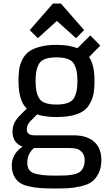

<svg xmlns="http://www.w3.org/2000/svg" viewBox="-20 -841 627 1091"><path d="M301 -176Q371 -176 416.5 -192Q462 -208 483 -240Q504 -272 510.5 -303.5Q517 -335 517 -381Q517 -473 486 -517L550 -582L493 -640L420 -567Q372 -586 301 -586Q244 -586 203.5 -574.5Q163 -563 140.5 -545Q118 -527 105 -498.5Q92 -470 88.5 -443.5Q85 -417 85 -381Q85 -269 132 -224L92 -184Q51 -143 51 -94Q51 -29 108 -8Q47 34 47 99Q47 133 59 157.5Q71 182 90.5 196Q110 210 142.5 217.5Q175 225 207.5 227.5Q240 230 287 230Q337 230 367 228.5Q397 227 437.5 218Q478 209 500.5 193Q523 177 539.5 145Q556 113 556 68Q556 1 515 -35.5Q474 -72 399 -72H176Q132 -72 132 -107Q132 -132 154 -154L191 -191Q235 -176 301 -176ZM301 -247Q227 -247 204.5 -279.5Q182 -312 182 -381Q182 -450 204.5 -482.5Q227 -515 301 -515Q375 -515 397.5 -482.5Q420 -450 420 -381Q420 -312 397.5 -279.5Q375 -247 301 -247ZM291 157Q211 157 173 143.5Q135 130 135 84Q135 33 173 0H369Q395 0 412.5 3.5Q430 7 445.5 23.5Q461 40 461 69Q461 94 453.5 110Q446 126 434 135.5Q422 145 398.5 150Q375 155 352.5 156Q330 157 291 157ZM195 -624 303 -722 412 -624 458 -670 326 -821H281L149 -670Z"/></svg>

Font: Glegoo
Style: Bold
Weight: 700
Version: Version 2.0.1; ttfautohint (v0.9) -r 48 -G 60